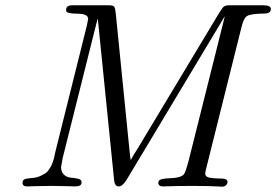

<svg xmlns="http://www.w3.org/2000/svg" viewBox="-20 -703 1040 723"><path d="M64.9 -14.2Q64.9 -23.9 71.5 -27.3Q78.1 -30.8 94 -32Q109.9 -33.2 117.2 -35.2Q128.4 -38.1 136.7 -42.5Q145 -46.9 151.1 -50.5Q157.2 -54.2 163.1 -63Q168.9 -71.8 171.4 -75.4Q173.8 -79.1 178 -91.1Q182.1 -103 183.1 -106.4Q184.1 -109.9 187 -124.5Q189.9 -139.2 190.9 -141.1L307.1 -606.9Q312 -629.9 312 -631.8Q312 -650.9 272.5 -651.4Q232.9 -651.9 230 -660.2Q229 -662.1 229 -666Q229 -683.1 252 -683.1H390.1Q406.2 -683.1 410.2 -677.5Q414.1 -671.9 416 -651.9L465.8 -154.8Q470.7 -103 472.2 -100.1Q480 -115.2 498 -143.1L797.9 -642.1Q814.9 -670.9 821.5 -677Q828.1 -683.1 842.8 -683.1H972.2Q1000 -683.1 1000 -668.9Q1000 -651.9 974.1 -651.9H970.2Q922.4 -650.9 909.7 -642.3Q897 -633.8 889.2 -600.1L757.8 -74.2Q752.9 -56.2 752.9 -49.8Q752.9 -36.6 770 -33.7Q787.1 -30.8 807.6 -30.8Q828.1 -30.8 833 -25.9Q836.9 -22 836.9 -18.1Q836.9 -11.2 831.1 -5.6Q825.2 0 815.9 0Q813 0 798.6 -1Q784.2 -2 758.5 -2.4Q732.9 -2.9 703.1 -2.9Q668.9 -2.9 645 -2.4Q621.1 -2 609.6 -1.5Q598.1 -1 595.2 -1Q576.2 -1 576.2 -14.2Q576.2 -20 579.1 -22.9Q584 -30.8 622.1 -32Q660.2 -33.2 671.9 -45.9Q678.7 -53.7 690.9 -100.1L797.9 -526.9L826.2 -640.1H825.2Q817.4 -627 803.2 -603Q789.1 -579.1 785.2 -573.2L456.1 -24.9Q440.9 -1 426.8 -1Q410.6 -1 409.2 -29.8L348.1 -633.8Q346.2 -626 341.6 -608.9Q336.9 -591.8 335 -583L215.8 -106.9Q210 -77.1 210 -74.2Q210 -55.2 220.9 -45.2Q231.9 -35.2 245.4 -34.2Q258.8 -33.2 271.5 -30.5Q284.2 -27.8 286.1 -22Q287.1 -20 287.1 -16.1Q287.1 -1 264.2 -1Q261.2 -1 231.7 -2Q202.1 -2.9 172.9 -2.9Q136.7 -2.9 112.8 -2Q88.9 -1 85 -1H82Q64.9 -1 64.9 -14.2Z"/></svg>

Font: CMU Classical Serif
Style: Italic
Weight: 500
Italic angle: -14.04°
Version: Version 0.7.0